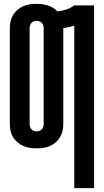

<svg xmlns="http://www.w3.org/2000/svg" viewBox="-20 -763 540 998"><path d="M366 215V-630Q352 -625 338 -622Q324 -619 309 -617V-120Q309 -102 305.5 -84.5Q302 -67 293 -51.5Q284 -36 270.5 -24Q257 -12 240.5 -4.5Q224 3 206 5.5Q188 8 170 8Q152 8 134.5 5.5Q117 3 100.5 -4.5Q84 -12 70 -24Q56 -36 47 -51.5Q38 -67 34.5 -84.5Q31 -102 31 -120V-615Q31 -633 34.5 -650.5Q38 -668 47 -683.5Q56 -699 70 -711Q84 -723 100.5 -730.5Q117 -738 134.5 -740.5Q152 -743 170 -743Q185 -743 199.5 -741Q214 -739 228.5 -734.5Q243 -730 255.5 -722.5Q268 -715 278 -704Q302 -706 324.5 -713.5Q347 -721 366 -735H469V215ZM170 -80Q178 -80 185.5 -83Q193 -86 198 -91.5Q203 -97 205 -104.5Q207 -112 207 -120V-615Q207 -623 205 -630.5Q203 -638 198 -643.5Q193 -649 185.5 -652Q178 -655 170 -655Q163 -655 155.5 -652Q148 -649 143 -643.5Q138 -638 136 -630.5Q134 -623 134 -615V-120Q134 -112 136 -104.5Q138 -97 143 -91.5Q148 -86 155.5 -83Q163 -80 170 -80Z"/></svg>

Font: Iosevka SS18
Style: Bold
Weight: 700
Monospace: yes
Designer: Belleve Invis
Foundry: Belleve Invis
Version: Version 25.1.1; ttfautohint (v1.8.4)